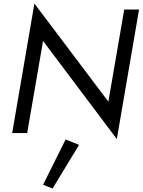

<svg xmlns="http://www.w3.org/2000/svg" viewBox="-20 -754 808 1088"><path d="M352 36 224 293 278 314 428 67ZM684 -700 594 -178 175 -734 49 0H134L224 -522L642 34L768 -700Z"/></svg>

Font: Jost* 400 Book Italic
Style: Italic
Weight: 400
Italic angle: -10°
Version: Version 3.200; ttfautohint (v0.97) -l 8 -r 50 -G 200 -x 14 -